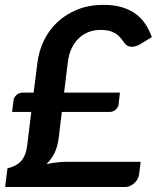

<svg xmlns="http://www.w3.org/2000/svg" viewBox="-28 -750 628 770"><path d="M447.5 -331Q446 -319.5 435.8 -310.2Q425.5 -301 410.5 -301H220L207.5 -198Q203.5 -163.5 191.5 -138.2Q179.5 -113 158.5 -91.5Q178 -96 197.8 -98.5Q217.5 -101 237 -101H536L530 -51.5Q529 -42.5 524.2 -33.2Q519.5 -24 512 -16.8Q504.5 -9.5 494.5 -4.8Q484.5 0 473 0H-7.5L2 -75Q37 -83 56.2 -103.8Q75.5 -124.5 81 -166L97.5 -301H20.5L26.5 -349Q28 -360 38.2 -369.2Q48.5 -378.5 63 -378.5H107L122 -499Q128 -546 148.5 -588.2Q169 -630.5 203 -662Q237 -693.5 283.2 -712Q329.5 -730.5 387 -730.5Q429.5 -730.5 461.5 -720.8Q493.5 -711 516.8 -693.8Q540 -676.5 555.5 -652.8Q571 -629 581 -601L529.5 -570Q512 -561.5 497 -562.5Q482 -563.5 470.5 -578Q462 -590.5 453.8 -600Q445.5 -609.5 434.8 -616.2Q424 -623 409.8 -626.5Q395.5 -630 375 -630Q348.5 -630 326 -621Q303.5 -612 286.5 -595.2Q269.5 -578.5 258.5 -554.5Q247.5 -530.5 244 -500L229 -378.5H453L447.5 -331Z"/></svg>

Font: Lato 2
Style: Bold Italic
Weight: 700
Italic angle: -7°
Designer: Lukasz Dziedzic with Adam Twardoch and Botio Nikoltchev
Foundry: tyPoland Lukasz Dziedzic
Version: Version 2.015; 2015-08-06; http://www.latofonts.com/